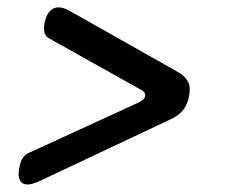

<svg xmlns="http://www.w3.org/2000/svg" viewBox="-20 -589 640 518"><path d="M90 -102Q55 -85 40.5 -95Q26 -105 32 -136Q35 -154 42 -163.5Q49 -173 61 -178L355 -313Q370 -320 371.5 -330Q373 -340 360 -347L115 -484Q105 -489 101 -498.5Q97 -508 100 -526Q106 -557 124 -566Q142 -575 171 -558L463 -393Q480 -383 487.5 -368Q495 -353 490 -330Q486 -307 474 -292Q462 -277 440 -267Z"/></svg>

Font: Maple Mono NL Light
Style: Italic
Weight: 300
Italic angle: -10°
Monospace: yes
Designer: subframe7536
Version: Version 7.000